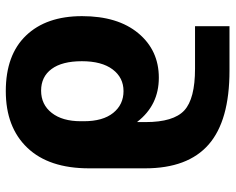

<svg xmlns="http://www.w3.org/2000/svg" viewBox="-94 -476 801 653"><g transform="rotate(-90 306.5 -149.5)"><path d="M60.5 -56.6V-247.1Q60.5 -383.8 130.4 -457Q200.2 -530.3 323.2 -530.3Q446.3 -530.3 512.2 -461.4Q578.1 -392.6 578.1 -271Q578.1 -149.4 520 -79.6Q461.9 -9.8 368.7 -9.8Q275.4 -9.8 218.8 -83H217.8V-54.7Q217.8 40 257.3 76.7Q296.9 113.3 399.4 113.3H543.9V230.5H392.6Q222.7 230.5 141.6 159.7Q60.5 88.9 60.5 -56.6ZM220.7 -264.6Q220.7 -200.2 249 -165Q277.3 -129.9 323.2 -129.9Q369.1 -129.9 397 -167Q424.8 -204.1 424.8 -271.5Q424.8 -338.9 398.4 -374.5Q372.1 -410.2 324.7 -410.2Q277.3 -410.2 249 -374Q220.7 -337.9 220.7 -275.4Z"/></g></svg>

Font: GenEi M Gothic v2 Heavy
Style: Regular
Weight: 800
Version: Version 2.0